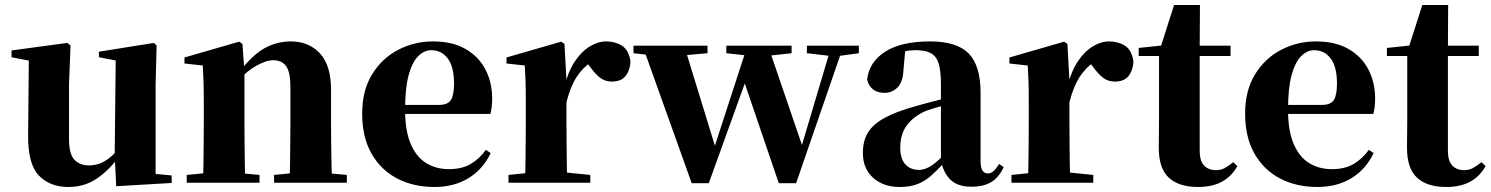

<svg xmlns="http://www.w3.org/2000/svg" viewBox="-20 -728 5939 765"><path d="M253 17Q178 17 134.5 -29Q91 -75 92 -189L95 -505L129 -480L26 -500V-527L248 -557L261 -547L255 -393V-174Q255 -114 276.5 -91.5Q298 -69 335 -69Q376 -69 411 -95Q446 -121 472 -160L511 -103H453Q416 -51 366.5 -17Q317 17 253 17ZM443 14 437 -107V-110L441 -487L374 -500V-522L593 -557L604 -547L600 -393V-35L664 -29V1Z M724 0V-31L828 -41H907L1014 -31V0ZM788 0Q790 -26 790.5 -68.5Q791 -111 791.5 -157Q792 -203 792 -238V-321Q792 -370 791 -400.5Q790 -431 788 -467L715 -475V-499L933 -562L946 -553L954 -441V-438V-238Q954 -203 954.5 -157Q955 -111 955.5 -68.5Q956 -26 957 0ZM1072 0V-31L1174 -41H1252L1362 -31V0ZM1134 0Q1135 -26 1135.5 -68Q1136 -110 1136.5 -156Q1137 -202 1137 -238V-383Q1137 -441 1120 -464.5Q1103 -488 1068 -488Q1039 -488 997 -463.5Q955 -439 914 -389L911 -436H929Q986 -510 1035 -536.5Q1084 -563 1139 -563Q1210 -563 1254.5 -515.5Q1299 -468 1299 -370V-238Q1299 -202 1299.5 -156Q1300 -110 1301 -68Q1302 -26 1303 0Z M1711 17Q1627 17 1562 -17Q1497 -51 1460 -116.5Q1423 -182 1423 -275Q1423 -368 1463 -432.5Q1503 -497 1567.5 -530Q1632 -563 1705 -563Q1783 -563 1835.5 -532.5Q1888 -502 1914.5 -450.5Q1941 -399 1941 -335Q1941 -301 1934 -274H1492V-310H1729Q1764 -310 1776.5 -329.5Q1789 -349 1789 -395Q1789 -462 1764 -495Q1739 -528 1698 -528Q1670 -528 1646 -504Q1622 -480 1608 -428Q1594 -376 1594 -290Q1594 -207 1616.5 -154.5Q1639 -102 1678.5 -78Q1718 -54 1768 -54Q1821 -54 1856 -75Q1891 -96 1916 -131L1935 -118Q1904 -53 1846.5 -18Q1789 17 1711 17Z M2006 0V-31L2113 -42H2223L2332 -31V0ZM2071 0Q2073 -26 2073.5 -68.5Q2074 -111 2074.5 -157Q2075 -203 2075 -238V-321Q2075 -371 2074 -401Q2073 -431 2071 -467L1998 -475V-499L2216 -562L2229 -553L2237 -409V-408V-238Q2237 -203 2237.5 -157Q2238 -111 2238.5 -68.5Q2239 -26 2240 0ZM2237 -321 2198 -386H2230Q2244 -444 2270.5 -483.5Q2297 -523 2330 -543Q2363 -563 2395 -563Q2431 -563 2458 -546Q2485 -529 2492 -484Q2491 -450 2473.5 -426.5Q2456 -403 2418 -403Q2390 -403 2370 -419Q2350 -435 2330 -463L2307 -492L2339 -484Q2301 -458 2277 -420.5Q2253 -383 2237 -321Z M2736 2 2540 -546H2706L2835 -126L2821 -125L2825 -137L2958 -546H3040L3184 -125H3167L3171 -136L3293 -546H3341L3152 2H3083L2932 -441H2964L2956 -419L2804 2ZM2504 -516V-546H2799V-516L2665 -504H2610ZM2874 -516V-546H3134V-516L3026 -504H2983ZM3195 -516V-546H3402V-516L3315 -504H3298Z M3564 17Q3500 17 3459 -19.5Q3418 -56 3418 -119Q3418 -165 3437.5 -198.5Q3457 -232 3504 -258Q3551 -284 3632 -306Q3670 -317 3721.5 -330Q3773 -343 3813 -353V-327Q3773 -317 3733.5 -306Q3694 -295 3671 -287Q3622 -266 3594.5 -230.5Q3567 -195 3567 -140Q3567 -95 3587.5 -73Q3608 -51 3642 -51Q3655 -51 3671.5 -57.5Q3688 -64 3710.5 -82.5Q3733 -101 3764 -136L3783 -80H3742Q3714 -49 3689.5 -27.5Q3665 -6 3635.5 5.5Q3606 17 3564 17ZM3850 16Q3795 16 3766 -13Q3737 -42 3729 -91V-93V-393Q3729 -445 3720 -474.5Q3711 -504 3689 -516Q3667 -528 3629 -528Q3605 -528 3579 -523Q3553 -518 3515 -505L3587 -529L3580 -453Q3578 -401 3556 -379.5Q3534 -358 3505 -358Q3449 -358 3435 -410Q3442 -480 3506 -521.5Q3570 -563 3686 -563Q3793 -563 3840 -514.5Q3887 -466 3887 -357V-88Q3887 -60 3894.5 -48.5Q3902 -37 3916 -37Q3927 -37 3937 -45Q3947 -53 3961 -75L3979 -62Q3960 -21 3929.5 -2.5Q3899 16 3850 16Z M4010 0V-31L4117 -42H4227L4336 -31V0ZM4075 0Q4077 -26 4077.5 -68.5Q4078 -111 4078.5 -157Q4079 -203 4079 -238V-321Q4079 -371 4078 -401Q4077 -431 4075 -467L4002 -475V-499L4220 -562L4233 -553L4241 -409V-408V-238Q4241 -203 4241.5 -157Q4242 -111 4242.5 -68.5Q4243 -26 4244 0ZM4241 -321 4202 -386H4234Q4248 -444 4274.5 -483.5Q4301 -523 4334 -543Q4367 -563 4399 -563Q4435 -563 4462 -546Q4489 -529 4496 -484Q4495 -450 4477.5 -426.5Q4460 -403 4422 -403Q4394 -403 4374 -419Q4354 -435 4334 -463L4311 -492L4343 -484Q4305 -458 4281 -420.5Q4257 -383 4241 -321Z M4680 -505V-546H4883V-505ZM4753 17Q4677 17 4637 -20Q4597 -57 4597 -139Q4597 -169 4597.5 -193.5Q4598 -218 4598 -249V-505H4517V-537L4621 -548L4603 -536L4658 -708H4761L4760 -529V-519V-127Q4760 -87 4777.5 -68.5Q4795 -50 4825 -50Q4844 -50 4859 -58Q4874 -66 4894 -82L4910 -66Q4888 -26 4849.5 -4.5Q4811 17 4753 17Z M5229 17Q5145 17 5080 -17Q5015 -51 4978 -116.5Q4941 -182 4941 -275Q4941 -368 4981 -432.5Q5021 -497 5085.5 -530Q5150 -563 5223 -563Q5301 -563 5353.5 -532.5Q5406 -502 5432.5 -450.5Q5459 -399 5459 -335Q5459 -301 5452 -274H5010V-310H5247Q5282 -310 5294.5 -329.5Q5307 -349 5307 -395Q5307 -462 5282 -495Q5257 -528 5216 -528Q5188 -528 5164 -504Q5140 -480 5126 -428Q5112 -376 5112 -290Q5112 -207 5134.5 -154.5Q5157 -102 5196.5 -78Q5236 -54 5286 -54Q5339 -54 5374 -75Q5409 -96 5434 -131L5453 -118Q5422 -53 5364.5 -18Q5307 17 5229 17Z M5669 -505V-546H5872V-505ZM5742 17Q5666 17 5626 -20Q5586 -57 5586 -139Q5586 -169 5586.5 -193.5Q5587 -218 5587 -249V-505H5506V-537L5610 -548L5592 -536L5647 -708H5750L5749 -529V-519V-127Q5749 -87 5766.5 -68.5Q5784 -50 5814 -50Q5833 -50 5848 -58Q5863 -66 5883 -82L5899 -66Q5877 -26 5838.5 -4.5Q5800 17 5742 17Z"/></svg>

Font: Noto Serif JP ExtraLight Black
Style: Regular
Weight: 900
Version: Version 2.003-H1;hotconv 1.1.1;makeotfexe 2.6.0